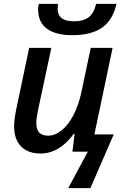

<svg xmlns="http://www.w3.org/2000/svg" viewBox="-20 -789 644 999"><path d="M247.1 -540 176.8 -210.9Q168.9 -173.8 168.9 -147.9Q168.9 -83 231 -83Q266.1 -83 300.8 -110.8Q335.4 -138.7 362.3 -190.2Q389.2 -241.7 403.8 -311L452.1 -540H565.9L471.2 -89.8H571.8L450.2 189.9H335L437 0H356.9L368.2 -92.8H363.8Q288.6 9.8 190.9 9.8Q126 9.8 89.6 -27.1Q53.2 -64 53.2 -133.8Q53.2 -171.4 71.8 -254.9L131.8 -540ZM585.9 -769Q566.9 -684.1 511 -645Q455.1 -606 356 -606Q269.5 -606 223.9 -639.9Q178.2 -673.8 178.2 -741.2Q178.2 -754.9 182.1 -769H282.2L279.8 -743.2Q279.8 -678.2 363.8 -678.2Q414.6 -678.2 441.9 -699.5Q469.2 -720.7 480 -769Z"/></svg>

Font: Open Sans Semibold
Style: Italic
Weight: 600
Italic angle: -12°
Foundry: Ascender Corporation
Version: Version 1.10